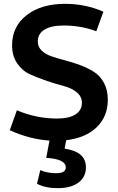

<svg xmlns="http://www.w3.org/2000/svg" viewBox="-20 -724 613 1001"><path d="M281 257Q216 257 173 234L190 163Q227 179 272 179Q323 179 323 149Q323 105 221 99L238 9Q134 2 31 -45L68 -149Q170 -106 277 -106Q340 -106 373.5 -127.5Q407 -149 407 -188Q407 -221 380 -243Q353 -265 312.5 -275.5Q272 -286 225 -302Q178 -318 137.5 -336Q97 -354 70 -393Q43 -432 43 -488Q43 -586 119 -645Q195 -704 319 -704Q426 -704 519 -663L482 -561Q403 -591 312 -591Q247 -591 212 -569.5Q177 -548 177 -508Q177 -480 197 -460.5Q217 -441 249.5 -430Q282 -419 320.5 -409Q359 -399 398 -384.5Q437 -370 469.5 -349.5Q502 -329 522 -292Q542 -255 542 -204Q542 -117 484.5 -61Q427 -5 325 7L317 51Q428 67 428 148Q428 199 389 228Q350 257 281 257Z"/></svg>

Font: Cantarell
Style: Bold
Weight: 700
Designer: Dave Crossland, Nikolaus Waxweiler, Florian Fecher, Jacques Le Bailly, Eben Sorkin, Alexei Vanyashin, Alexios Zavras, Em
Version: Version 0.303